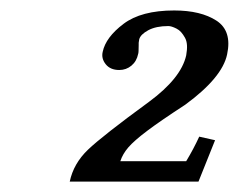

<svg xmlns="http://www.w3.org/2000/svg" viewBox="-20 -707 456 367"><path d="M208 -573.2Q190.9 -573.2 182.1 -584.2Q173.3 -595.2 176.3 -607.9Q182.1 -635.7 216.1 -661.4Q250 -687 313 -687Q363.8 -687 393.8 -667.5Q423.8 -647.9 414.1 -603Q404.8 -558.6 334 -506.8Q286.1 -475.6 261.2 -456.8Q236.3 -438 225.3 -425.3Q214.4 -412.6 210 -398.9H335.9Q350.1 -422.4 360.8 -445.8L391.1 -439L359.4 -359.9H113.3Q120.6 -394.5 148.2 -420.9Q175.8 -447.3 264.6 -512.2Q326.2 -557.6 335.9 -601.1Q337.9 -612.3 337.4 -620.6Q336.9 -628.9 333.5 -635Q330.1 -641.1 326.2 -645.5Q322.3 -649.9 317.4 -652.3Q312.5 -654.8 308.6 -656Q304.7 -657.2 301.8 -657.2Q278.3 -657.2 263.4 -649.2Q248.5 -641.1 246.1 -631.8Q244.6 -624 245.1 -621.1Q245.1 -606 244.1 -604Q241.2 -589.8 231.2 -581.5Q221.2 -573.2 208 -573.2Z"/></svg>

Font: Linux Libertine Slanted
Style: Semibold Slanted
Weight: 600
Designer: Philipp H. Poll
Foundry: Philipp H. Poll
Version: Version 5.1.1